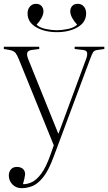

<svg xmlns="http://www.w3.org/2000/svg" viewBox="-20 -753 565 1003"><path d="M93 230Q64 230 45 210.5Q26 191 26 163Q26 145 37 132Q48 119 68 119Q89 119 100.5 130Q112 141 111 159Q110 167 107.5 179.5Q105 192 100 209Q121 210 145.5 199Q170 188 195 155Q220 122 243 57L261 6L79 -442Q70 -465 61 -476.5Q52 -488 29 -492L0 -497V-509H185V-497L146 -492Q126 -489 122.5 -477.5Q119 -466 127 -445L284 -56H286L431 -448Q437 -465 435 -477.5Q433 -490 413 -492L370 -497V-509H525V-497L490 -492Q473 -490 467 -481Q461 -472 452 -448L261 64Q234 138 205 173.5Q176 209 148 219.5Q120 230 93 230ZM277 -585Q213 -585 168.5 -611Q124 -637 124 -683Q124 -705 136.5 -719Q149 -733 168 -733Q187 -733 197 -721.5Q207 -710 207 -694Q207 -678 197 -659.5Q187 -641 171 -624Q188 -608 220 -601.5Q252 -595 277 -595Q302 -595 334 -601.5Q366 -608 383 -624Q367 -641 357 -659.5Q347 -678 347 -694Q347 -710 357 -721.5Q367 -733 386 -733Q406 -733 418 -719Q430 -705 430 -683Q430 -637 386 -611Q342 -585 277 -585Z"/></svg>

Font: Literata 72pt ExtraLight
Style: Regular
Weight: 200
Designer: Latin by Veronika Burian and Jose Scaglione. Greek by Irene Vlachou. Cyrillic by Vera Evstafieva.
Foundry: TypeTogether
Version: Version 3.002